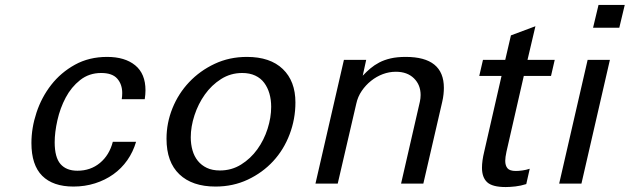

<svg xmlns="http://www.w3.org/2000/svg" viewBox="-20 -742 2545 776"><path d="M107 -164Q107 -225 127.5 -287Q148 -349 187 -399Q226 -449 283 -480.5Q340 -512 413 -512Q485 -512 526.5 -478Q568 -444 568 -377Q568 -361 565 -341H472Q473 -347 473.5 -353Q474 -359 474 -366Q474 -401 454 -424Q434 -447 389 -447Q340 -447 304 -418.5Q268 -390 245.5 -347.5Q223 -305 212 -256Q201 -207 201 -167Q201 -106 224.5 -79Q248 -52 293 -52Q346 -52 384 -83.5Q422 -115 436 -169H530Q518 -128 494.5 -94.5Q471 -61 438 -37.5Q405 -14 364 -1Q323 12 277 12Q194 12 150.5 -31.5Q107 -75 107 -164Z M653 -181Q653 -245 677 -304.5Q701 -364 744.5 -410Q788 -456 847.5 -484Q907 -512 978 -512Q1072 -512 1123 -463Q1174 -414 1174 -328Q1174 -261 1150.5 -199Q1127 -137 1084 -90.5Q1041 -44 981.5 -16Q922 12 851 12Q757 12 705 -37.5Q653 -87 653 -181ZM751 -187Q751 -159 758 -134.5Q765 -110 779.5 -92Q794 -74 816 -63.5Q838 -53 869 -53Q916 -53 954.5 -77Q993 -101 1020 -138.5Q1047 -176 1061.5 -221.5Q1076 -267 1076 -310Q1076 -339 1069 -363.5Q1062 -388 1048 -407Q1034 -426 1011.5 -436.5Q989 -447 959 -447Q912 -447 873.5 -422.5Q835 -398 808 -360Q781 -322 766 -276Q751 -230 751 -187Z M1370 -500H1460L1446 -436Q1461 -452 1477 -465.5Q1493 -479 1513 -489.5Q1533 -500 1559 -506Q1585 -512 1620 -512Q1774 -512 1774 -387Q1774 -375 1772.5 -360.5Q1771 -346 1767 -329L1691 0H1601L1677 -331Q1680 -345 1680 -358Q1680 -399 1653 -425.5Q1626 -452 1580 -452Q1553 -452 1527.5 -442.5Q1502 -433 1480 -415.5Q1458 -398 1442 -374.5Q1426 -351 1420 -323L1345 0H1255Z M2027 -129Q2022 -106 2022 -92Q2022 -73 2031 -62Q2040 -51 2065 -51Q2076 -51 2091 -53Q2106 -55 2121 -60L2107 2Q2085 9 2063 11.5Q2041 14 2024 14Q1970 14 1949 -5.5Q1928 -25 1928 -64Q1928 -92 1937 -129L2007 -435H1917L1932 -500H2022L2045 -599L2144 -636L2112 -500H2222L2207 -435H2097Z M2377 -630 2399 -722H2505L2483 -630ZM2240 0 2355 -500H2445L2330 0Z"/></svg>

Font: Perun
Style: Italic
Weight: 400
Italic angle: -12°
Foundry: Copyright (c) Stefan Peev, Context Ltd, 2016
Version: Version 1.027